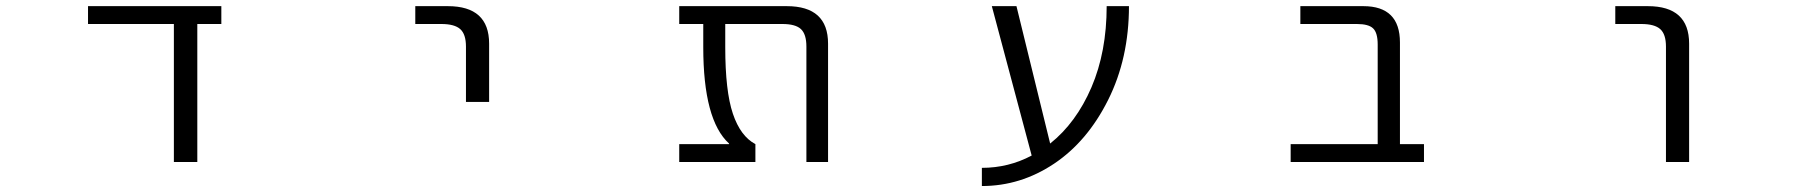

<svg xmlns="http://www.w3.org/2000/svg" viewBox="-20 -540 6040 640"><path d="M637.7 0H559.6V-460H273.4V-519.5H717.8V-460H637.7Z M1364.3 -460V-519.5H1472.7Q1610.4 -519.5 1610.4 -394.5V-200.2H1533.2V-384.8Q1533.2 -425.8 1514.2 -442.9Q1495.1 -460 1451.2 -460Z M2740.2 0H2668V-384.8Q2668 -425.8 2649.9 -442.9Q2631.8 -460 2587.9 -460H2397.5V-382.8Q2397.5 -236.3 2422.9 -161.1Q2448.2 -85.9 2498 -59.6V0H2244.1V-59.6H2410.2V-61.5Q2324.2 -139.6 2324.2 -382.8V-460H2244.1V-519.5H2602.5Q2740.2 -519.5 2740.2 -394.5Z M3480.5 -61.5Q3567.4 -130.9 3618.2 -249Q3668.9 -367.2 3668.9 -519.5H3743.2Q3743.2 -345.7 3673.8 -207Q3604.5 -68.4 3493.2 5.9Q3381.8 80.1 3252.9 80.1V19.5Q3341.8 19.5 3418.9 -21.5L3286.1 -519.5H3368.2Z M4572.3 -391.6Q4572.3 -430.7 4557.1 -445.3Q4542 -460 4502.9 -460H4314.5V-519.5H4524.4Q4646.5 -519.5 4646.5 -398.4V-59.6H4726.6V0H4282.2V-59.6H4572.3Z M5364.3 -460V-519.5H5472.7Q5610.4 -519.5 5610.4 -394.5V0H5533.2V-384.8Q5533.2 -425.8 5514.2 -442.9Q5495.1 -460 5451.2 -460Z"/></svg>

Font: GenEi Gothic M SemiLight
Style: Regular
Weight: 350
Designer: o_tamon (Modified); [Source Han Sans]
Ryoko NISHIZUKA  (kana & ideographs); Paul D. Hunt (Latin, Greek & Cyrillic); Wenl
Version: Version 1.1a;Original Version 1.004